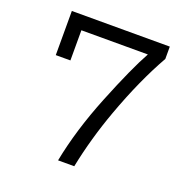

<svg xmlns="http://www.w3.org/2000/svg" viewBox="-141 -916 1042 1072"><g transform="rotate(20 380.0 -380.0)"><path d="M105 -785.2H687V-711.9Q593.8 -547.4 513.7 -327.1Q449.7 -151.4 414.1 24.9H317.9Q355.5 -168 440.9 -379.9Q528.8 -598.1 586.9 -702.1H191.9V-522.9H105Z"/></g></svg>

Font: FORM UDPGothic
Style: Regular
Weight: 400
Foundry: Pronama LLC
Version: Version 1.05101